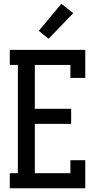

<svg xmlns="http://www.w3.org/2000/svg" viewBox="-20 -1000 540 1020"><path d="M32 0V-80H75V-655H32V-735H433V-586H354V-655H165V-422H358V-342H165V-80H354V-149H433V0ZM238 -794 186 -836 306 -980 369 -930Z"/></svg>

Font: Iosevka Curly Slab Medium
Style: Regular
Weight: 500
Monospace: yes
Designer: Belleve Invis
Foundry: Belleve Invis
Version: Version 22.1.2; ttfautohint (v1.8.4)